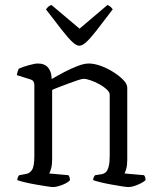

<svg xmlns="http://www.w3.org/2000/svg" viewBox="-20 -757 641 777"><path d="M196 0Q188 0 169 -3Q150 -6 126.5 -10Q103 -14 82 -19Q61 -24 50 -28Q50 -35 53 -41Q56 -47 58 -48L85 -53Q100 -55 109.5 -69.5Q119 -84 119 -126V-413Q119 -421 115.5 -427Q112 -433 102 -436L48 -453Q50 -463 51.5 -468Q53 -473 56 -479Q71 -486 96 -493Q121 -500 133 -500Q161 -500 175 -483Q189 -466 189 -437Q211 -450 238.5 -464.5Q266 -479 293 -489.5Q320 -500 339 -500Q361 -500 387.5 -490.5Q414 -481 438.5 -465.5Q463 -450 479 -433.5Q495 -417 495 -402V-110Q495 -89 491 -74.5Q487 -60 484 -55L563 -48Q566 -44 567.5 -39Q569 -34 569 -28Q563 -22 550.5 -15.5Q538 -9 524.5 -4.5Q511 0 500 0Q492 0 473.5 -3Q455 -6 432 -10Q409 -14 388.5 -19Q368 -24 357 -28Q357 -35 359.5 -40Q362 -45 365 -48L391 -52Q402 -54 409 -61Q416 -68 420 -84Q424 -100 424 -126V-374Q424 -384 411.5 -395.5Q399 -407 381.5 -416.5Q364 -426 346.5 -432Q329 -438 319 -438Q312 -438 295 -432.5Q278 -427 257 -419Q236 -411 217.5 -404Q199 -397 191 -393V-111Q191 -90 187 -75.5Q183 -61 179 -55L257 -48Q260 -44 261.5 -39Q263 -34 263 -28Q258 -21 245 -14.5Q232 -8 218 -4Q204 0 196 0ZM301 -572Q289 -572 272.5 -587.5Q256 -603 230.5 -635.5Q205 -668 166 -719Q168 -722 173.5 -728Q179 -734 188 -737L302 -641L415 -737Q424 -733 429 -728Q434 -723 436 -719Q396 -666 370.5 -633.5Q345 -601 329 -586.5Q313 -572 301 -572Z"/></svg>

Font: Texturina Medium 12pt ExtraLight
Style: Regular
Weight: 250
Version: Version 1.002